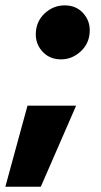

<svg xmlns="http://www.w3.org/2000/svg" viewBox="-61 -525 378 719"><path d="M-41 174.3 42 -129.4H224.1L91.8 174.3ZM167.5 -302.7Q121.6 -302.7 94.2 -336.2Q66.9 -369.6 74.7 -416.5Q81.1 -454.1 111.6 -479.5Q142.1 -504.9 181.2 -504.9Q227.1 -504.9 254.2 -471.4Q281.2 -438 273.4 -391.1Q267.1 -354 236.6 -328.4Q206.1 -302.7 167.5 -302.7Z"/></svg>

Font: Inter 28pt Black
Style: Italic
Weight: 900
Italic angle: -9.3988°
Designer: Rasmus Andersson
Foundry: rsms
Version: Version 4.001;git-66647c0bb